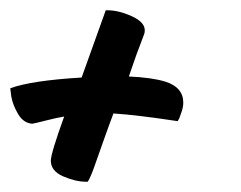

<svg xmlns="http://www.w3.org/2000/svg" viewBox="-35 -457 470 374"><path d="M174 -437Q196 -437 221.5 -425.5Q247 -414 247 -398Q247 -394 246 -391Q230 -350 216 -308Q261 -306 287 -298Q322 -287 322 -257Q322 -249 319 -240Q316 -231 314 -226L311 -221Q232 -233 186 -236Q178 -215 167 -184Q156 -153 149 -133Q142 -113 136 -103Q135 -103 133 -103Q112 -103 88 -113.5Q64 -124 64 -144Q64 -158 90 -230Q77 -228 55.5 -222.5Q34 -217 28 -216Q11 -217 0.5 -234.5Q-10 -252 -13 -269L-15 -285Q25 -300 124 -306L171 -437Z"/></svg>

Font: Vervelle
Style: Script
Weight: 400
Monospace: yes
Designer: Nur Solikh
Foundry: Astageni Type
Version: Version 1.0